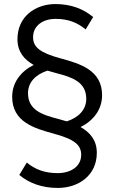

<svg xmlns="http://www.w3.org/2000/svg" viewBox="-20 -729 563 946"><path d="M253 -709C155 -709 66 -648 66 -536C66 -473 100 -435 146 -409C82 -377 40 -322 40 -252C40 -129 148 -97 243 -71C347 -43 380 -15 380 34C380 91 329 124 264 124C199 124 152 105 112 72L75 133C123 173 186 197 265 197C366 197 457 136 457 24C457 -39 423 -77 377 -103C441 -135 483 -190 483 -260C483 -383 375 -415 280 -441C176 -469 143 -497 143 -546C143 -603 192 -636 254 -636C317 -636 362 -617 402 -584L439 -645C391 -685 330 -709 253 -709ZM309 -131 267 -143C189 -163 118 -186 118 -270C118 -324 156 -362 214 -381L256 -369C334 -349 405 -326 405 -242C405 -188 367 -150 309 -131Z"/></svg>

Font: Fixel Display Regular
Style: Regular
Weight: 400
Designer: AlfaBravo + MacPaw
Foundry: Kyrylo Tkachov, Marchela Mozhyna, Serhii Makarenko, Maria Weinstein, Zakhar Kryvoshyya
Version: Version 1.211